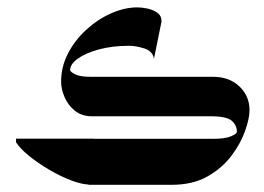

<svg xmlns="http://www.w3.org/2000/svg" viewBox="-20 -500 714 520"><path d="M224.6 0Q203.1 0 173.3 -11.2Q143.6 -22.5 113.3 -40.3Q83 -58.1 58.6 -77.9Q34.2 -97.7 23.4 -114.7V-124.5H234.4V0ZM219.7 -124H556.2Q589.8 -124 605.7 -130.9Q621.6 -137.7 621.6 -143.1Q621.6 -160.6 607.7 -172.9Q593.8 -185.1 550.8 -185.1H229Q201.2 -185.1 182.6 -200.2Q164.1 -215.3 154.8 -237.1Q145.5 -258.8 145.5 -278.8Q145.5 -319.3 164.3 -355.5Q183.1 -391.6 213.9 -419.7Q244.6 -447.8 281 -463.9Q317.4 -480 352.1 -480Q364.3 -480 379.4 -476.8Q394.5 -473.6 406 -465.6Q417.5 -457.5 417.5 -441.9L397 -340.8Q393.6 -361.8 370.6 -368.9Q347.7 -376 329.6 -376Q284.2 -376 248 -366.2Q211.9 -356.4 190.9 -341.3Q169.9 -326.2 169.9 -310.1Q169.9 -305.7 183.3 -298.8Q196.8 -292 225.6 -292H556.6Q601.1 -292 628.4 -265.9Q655.8 -239.7 655.8 -201.7Q655.8 -179.7 644 -146Q632.3 -112.3 607.2 -78.6Q582 -44.9 542 -22.2Q502 0.5 445.3 0.5H219.7Z"/></svg>

Font: Lateef
Style: Bold
Weight: 700
Designer: SIL International
Foundry: SIL International
Version: Version 4.200